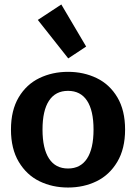

<svg xmlns="http://www.w3.org/2000/svg" viewBox="-20 -823 608 858"><path d="M149 -734 254 -803 365 -615 285 -562ZM29 -244Q29 -330 63.5 -388Q98 -446 156 -474Q214 -502 284 -502Q354 -502 412 -474Q470 -446 504.5 -388Q539 -330 539 -244Q539 -158 504 -99.5Q469 -41 411.5 -13Q354 15 284 15Q214 15 156.5 -13Q99 -41 64 -99.5Q29 -158 29 -244ZM398 -244Q398 -329 369 -373Q340 -417 284 -417Q228 -417 199 -373Q170 -329 170 -244Q170 -159 199 -114.5Q228 -70 284 -70Q340 -70 369 -114.5Q398 -159 398 -244Z"/></svg>

Font: Maitree
Style: Bold
Weight: 700
Designer: CadsonDemak Team
Foundry: CadsonDemak
Version: Version 1.002